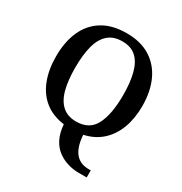

<svg xmlns="http://www.w3.org/2000/svg" viewBox="-215 -881 1201 1270"><g transform="rotate(30 385.0 -245.5)"><path d="M570 234Q527 234 485.5 221.5Q444 209 409 183Q374 157 351.5 113Q329 69 324 5Q234 -7 174.5 -55Q115 -103 85 -181Q55 -259 55 -359Q55 -470 91.5 -552Q128 -634 201.5 -679.5Q275 -725 386 -725Q492 -725 565 -679.5Q638 -634 676 -551.5Q714 -469 714 -358Q714 -264 686 -189Q658 -114 603.5 -65Q549 -16 470 1Q474 55 487 89.5Q500 124 520 144Q540 164 564 172Q588 180 615 180H631V234ZM385 -51Q486 -51 527 -132Q568 -213 568 -358Q568 -455 550 -523.5Q532 -592 492.5 -628Q453 -664 386 -664Q320 -664 279 -628Q238 -592 220 -523.5Q202 -455 202 -358Q202 -261 220 -192.5Q238 -124 278.5 -87.5Q319 -51 385 -51Z"/></g></svg>

Font: Noto Serif Khmer SemiBold
Style: Regular
Weight: 600
Version: Version 2.003